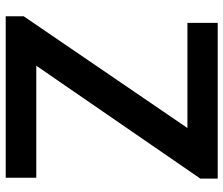

<svg xmlns="http://www.w3.org/2000/svg" viewBox="-75 -707 782 672"><g transform="rotate(90 316.0 -371.0)"><path d="M37 -63V0H602V-107H210L605 -681V-742H60V-636H428Z"/></g></svg>

Font: Morrison SemiBold
Style: Regular
Weight: 600
Designer: Pablo Impallari, Rodrigo Fuenzalida (Modified by Dan O. Williams)
Version: Version 0.030; ttfautohint (v1.8.1)